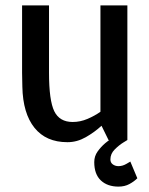

<svg xmlns="http://www.w3.org/2000/svg" viewBox="-20 -520 552 713"><path d="M230 8Q151 8 108 -45.5Q65 -99 63 -198L62 -250V-500H162V-250Q162 -147 181.5 -107Q201 -67 250 -67Q278 -67 305 -78.5Q332 -90 353 -105V-500H453V0H383L357 -53Q331 -29 298.5 -10.5Q266 8 231 8H230ZM453 0Q453 0 437.5 9.5Q422 19 406 35Q390 51 390 72Q390 84 399 90.5Q408 97 420 97Q435 97 449.5 88.5Q464 80 464 80L490 142Q478 154 460.5 163.5Q443 173 420 173Q379 173 354.5 150Q330 127 330 82Q330 60 342.5 42.5Q355 25 371 11.5Q387 -2 399 -9Q411 -16 411 -16Z"/></svg>

Font: Epunda Sans Medium
Style: Regular
Weight: 500
Designer: Simon Atzbach
Foundry: typofactur
Version: Version 2.204; ttfautohint (v1.8.4.7-5d5b)